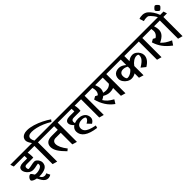

<svg xmlns="http://www.w3.org/2000/svg" viewBox="238 -2288 3903 3903"><g transform="rotate(-45 2189.0 -336.5)"><path d="M468.3 -151.9Q467.8 -66.4 402.6 -30Q337.4 6.3 228.5 6.3H214.4Q234.4 43 256.8 59.1Q279.3 75.2 311.5 75.2Q324.7 75.2 335.7 71.5Q346.7 67.9 362.3 59.6L401.4 136.7Q363.3 162.6 321.3 162.6Q284.2 162.6 255.6 143.3Q227.1 124 203.4 89.4Q179.7 54.7 153.3 -0.5Q103.5 -9.3 70.3 -27.6Q37.1 -45.9 36.6 -67.9Q36.6 -86.4 49.3 -107.4Q62 -128.4 81.1 -142.8Q100.1 -157.2 117.7 -157.2Q129.4 -157.2 146.5 -136.7Q163.6 -116.2 181.6 -84Q207 -80.1 227.1 -80.1Q233.4 -80.1 246.1 -81.1Q280.8 -84 313 -94.5Q345.2 -105 366.2 -123.8Q387.2 -142.6 387.7 -168.5Q387.7 -177.2 385.7 -188.2Q383.8 -199.2 381.8 -199.2Q367.7 -199.2 331.5 -190.4Q300.8 -183.1 277.1 -179.2Q253.4 -175.3 227.5 -175.3Q175.8 -175.3 136 -203.4Q96.2 -231.4 74.2 -269.5Q52.2 -307.6 52.2 -335Q52.2 -388.7 89.6 -408.7Q127 -428.7 177.7 -428.7H300.3Q302.2 -439 302.2 -457.5Q302.2 -484.4 299.3 -503.9H-5.9L-31.2 -579.6H505.4L528.8 -503.9H392.6Q404.3 -447.8 404.3 -396.5Q404.3 -380.4 402.3 -351.6H214.8Q177.2 -351.6 165.8 -338.1Q154.3 -324.7 154.3 -303.2Q154.3 -291.5 157 -280.3Q159.7 -269 164.6 -261.7Q167.5 -257.3 171.9 -256.3Q176.3 -255.4 186 -255.9Q199.7 -256.3 220.2 -260Q240.7 -263.7 261.7 -268.1Q293.9 -274.9 316.7 -278.8Q339.4 -282.7 358.9 -282.7Q387.2 -282.7 412.4 -260.7Q437.5 -238.8 452.9 -207.5Q468.3 -176.3 468.3 -151.9Z M635.3 -666Q635.3 -631.3 663.1 -579.6H751L774.4 -503.9H688.5V48.8L586.4 19.5V-503.9H502.9L476.6 -579.6H593.3Q534.7 -659.2 534.7 -710Q534.7 -746.1 553.5 -774.4Q572.3 -802.7 610.4 -819.3Q648.4 -835.9 703.6 -835.9Q783.2 -835.9 876.2 -807.6Q969.2 -779.3 1055.9 -735.8Q1142.6 -692.4 1209 -646L1176.3 -602.5Q1102.5 -648.9 1025.1 -681.4Q947.8 -713.9 876.7 -730.2Q805.7 -746.6 748.5 -746.6Q694.3 -746.6 664.8 -726.3Q635.3 -706.1 635.3 -666Z M1355 -503.9H1255.9V49.3L1153.8 19V-314H1010.3Q964.4 -314 940.4 -290.3Q916.5 -266.6 916.5 -227.5Q916.5 -130.9 1028.3 12.7L983.9 46.9Q889.2 -47.4 845 -119.1Q800.8 -190.9 800.8 -257.8Q800.8 -322.8 843.5 -361.1Q886.2 -399.4 976.6 -399.4H1153.8V-503.9H750.5L725.1 -579.6H1330.1Z M1807.1 -106.4Q1807.1 -70.3 1790 -44.2Q1772.9 -18.1 1733.4 6.3L1656.2 -74.2Q1694.8 -95.2 1715.3 -117.7Q1735.8 -140.1 1735.8 -163.1Q1735.8 -168.5 1734.4 -172.1Q1732.9 -175.8 1728.5 -179.2Q1699.2 -200.7 1642.1 -200.7Q1602.5 -200.7 1570.8 -188.2Q1539.1 -175.8 1520.8 -151.4Q1502.4 -127 1502.4 -91.8Q1502.4 -46.4 1529.1 -13.4Q1555.7 19.5 1613 43.5Q1670.4 67.4 1763.7 85L1747.1 139.2Q1570.3 116.7 1481.2 53.2Q1392.1 -10.3 1392.1 -109.9Q1392.1 -148.4 1409.9 -178.5Q1427.7 -208.5 1459 -229Q1424.8 -262.7 1409.7 -290Q1394.5 -317.4 1394.5 -343.3Q1394.5 -383.3 1427 -404.5Q1459.5 -425.8 1518.1 -425.8H1655.8Q1656.7 -440.4 1656.7 -453.1Q1656.7 -479 1653.8 -503.9H1330.1L1304.2 -579.6H1855L1879.4 -503.9H1743.7Q1757.3 -450.7 1757.3 -399.4Q1757.3 -370.1 1753.9 -345.7H1562.5Q1491.2 -345.7 1491.2 -289.1Q1491.2 -270 1498 -249Q1548.3 -269.5 1608.4 -269.5Q1671.9 -269.5 1716.8 -247.3Q1761.7 -225.1 1784.4 -188Q1807.1 -150.9 1807.1 -106.4Z M1844.7 -503.9 1819.3 -579.6H2108.4L2131.8 -503.9H2028.8V47.9L1927.2 20V-503.9Z M2755.4 -503.9H2652.3V48.3L2550.3 19V-205.1Q2502.4 -187.5 2447.3 -187.5Q2406.2 -187.5 2370.1 -199.2Q2334 -210.9 2294.9 -233.4Q2265.6 -209.5 2220.2 -188Q2248.5 -140.1 2290.8 -103Q2333 -65.9 2405.3 -25.4L2353 58.1Q2261.2 -7.3 2201.2 -100.6Q2141.1 -193.8 2111.3 -311.5L2173.3 -346.7L2225.1 -320.3Q2247.1 -340.3 2256.8 -365.7Q2266.6 -391.1 2266.6 -421.9Q2266.6 -458 2253.4 -503.9H2073.2L2047.4 -579.6H2731ZM2550.3 -503.9H2333.5Q2364.3 -431.2 2364.3 -375.5Q2364.3 -323.2 2337.9 -281.2Q2376.5 -269.5 2415 -269.5Q2458 -269.5 2491.2 -283.4Q2524.4 -297.4 2550.3 -326.2Z M3472.2 -231.9Q3472.2 -113.8 3329.6 -28.8L3236.8 -103Q3295.9 -138.7 3330.8 -169.2Q3365.7 -199.7 3381.6 -229.7Q3397.5 -259.8 3397.5 -294.4Q3397.5 -312.5 3393.1 -318.4Q3389.2 -323.7 3377.2 -328.4Q3365.2 -333 3349.1 -333Q3303.7 -333 3254.9 -301Q3206.1 -269 3170.9 -216.8V49.3L3069.3 19V-106.9Q3043 -89.8 3012.7 -81.1Q2982.4 -72.3 2951.2 -72.3Q2904.8 -72.3 2859.4 -99.4Q2814 -126.5 2785.2 -170.2Q2756.3 -213.9 2756.3 -261.2Q2756.3 -308.1 2775.6 -342.3Q2794.9 -376.5 2830.8 -394.5Q2866.7 -412.6 2916 -412.6Q2995.1 -412.6 3069.3 -346.2V-503.9H2727.5L2701.7 -579.6H3508.3L3533.2 -503.9H3170.9V-354Q3230.5 -407.2 3302.7 -407.2Q3346.7 -407.2 3385.7 -380.4Q3424.8 -353.5 3448.5 -312.5Q3472.2 -271.5 3472.2 -231.9ZM3069.3 -233.4V-299.8Q3042.5 -315.9 3016.6 -324Q2990.7 -332 2963.4 -332Q2916.5 -332 2888.9 -307.1Q2861.3 -282.2 2861.3 -236.3Q2861.3 -182.6 2886.2 -148.9Q2892.6 -142.1 2910.6 -142.1Q2937.5 -142.1 2967.8 -154.3Q2998 -166.5 3024.9 -187.5Q3051.8 -208.5 3069.3 -233.4Z M3504.9 -503.9 3479.5 -579.6H3768.6L3792 -503.9H3689V47.9L3587.4 20V-503.9Z M4083 -42 4023.4 47.4Q3918.9 -30.8 3857.7 -113.5Q3796.4 -196.3 3763.2 -303.7L3828.1 -340.3L3878.4 -313Q3954.6 -361.8 3954.6 -439Q3954.6 -465.8 3948.2 -503.9H3733.4L3707.5 -579.6H4115.2L4138.2 -503.9H4025.9Q4036.1 -474.1 4042 -442.9Q4047.9 -411.6 4047.9 -386.2Q4047.9 -321.3 4006.6 -271.5Q3965.3 -221.7 3877 -180.2Q3917 -136.2 3961.7 -106.4Q4006.3 -76.7 4083 -42Z M4397 -503.9H4293.9V47.9L4192.4 20V-503.9H4109.9L4084.5 -579.6H4211.9Q4193.8 -615.7 4169.4 -648.2Q4145 -680.7 4122.3 -702.9Q4099.6 -725.1 4086.4 -732.4Q4069.3 -738.3 4035.2 -738.3Q4002 -738.3 3954.1 -725.1L3923.3 -818.8Q3946.3 -829.1 3970.5 -832.5Q3994.6 -835.9 4020.5 -835.9Q4053.2 -835.4 4081.3 -825.2Q4109.4 -814.9 4129.9 -799.3Q4174.3 -764.6 4214.8 -704.1Q4255.4 -643.6 4277.3 -579.6H4373.5ZM4264.6 -719.2Q4264.6 -730 4278.3 -747.3Q4292 -764.6 4309.6 -778.1Q4327.1 -791.5 4336.9 -791.5Q4347.7 -791.5 4365 -777.8Q4382.3 -764.2 4395.8 -746.8Q4409.2 -729.5 4409.2 -719.2Q4409.2 -708 4395.3 -690.7Q4381.3 -673.3 4363.5 -659.9Q4345.7 -646.5 4336.9 -646.5Q4327.6 -646.5 4310.1 -659.9Q4292.5 -673.3 4278.6 -690.7Q4264.6 -708 4264.6 -719.2Z"/></g></svg>

Font: Vesper Libre Medium
Style: Regular
Weight: 500
Designer: Robert Keller & Kimya Gandhi
Foundry: Mota Italic
Version: Version 1.058